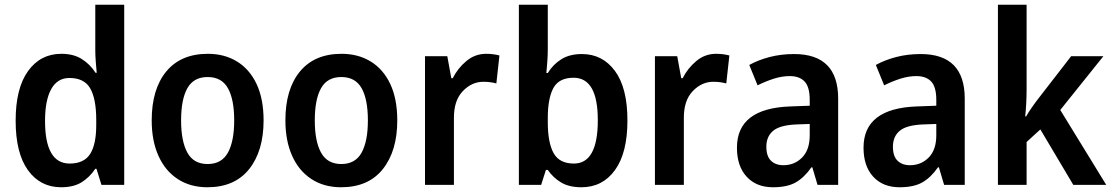

<svg xmlns="http://www.w3.org/2000/svg" viewBox="-20 -780 4691 810"><path d="M238 10Q150 10 98 -62Q46 -134 46 -271Q46 -408 98.5 -480.5Q151 -553 239 -553Q290 -553 325 -531Q360 -509 383 -473H388Q386 -493 384 -520Q382 -547 382 -567V-760H504V0H408L387 -68H382Q359 -33 325 -11.5Q291 10 238 10ZM274 -90Q334 -90 360 -130Q386 -170 386 -253V-274Q386 -362 361 -406.5Q336 -451 273 -451Q222 -451 196 -404Q170 -357 170 -270Q170 -90 274 -90Z M1092 -272Q1092 -143 1031 -66.5Q970 10 855 10Q783 10 730 -24.5Q677 -59 648.5 -122.5Q620 -186 620 -272Q620 -404 681.5 -478.5Q743 -553 857 -553Q927 -553 980 -520.5Q1033 -488 1062.5 -425.5Q1092 -363 1092 -272ZM744 -272Q744 -184 770.5 -136Q797 -88 856 -88Q915 -88 941.5 -136Q968 -184 968 -272Q968 -361 941.5 -408Q915 -455 856 -455Q797 -455 770.5 -408Q744 -361 744 -272Z M1656 -272Q1656 -143 1595 -66.5Q1534 10 1419 10Q1347 10 1294 -24.5Q1241 -59 1212.5 -122.5Q1184 -186 1184 -272Q1184 -404 1245.5 -478.5Q1307 -553 1421 -553Q1491 -553 1544 -520.5Q1597 -488 1626.5 -425.5Q1656 -363 1656 -272ZM1308 -272Q1308 -184 1334.5 -136Q1361 -88 1420 -88Q1479 -88 1505.5 -136Q1532 -184 1532 -272Q1532 -361 1505.5 -408Q1479 -455 1420 -455Q1361 -455 1334.5 -408Q1308 -361 1308 -272Z M2031 -553Q2061 -553 2087 -546L2074 -428Q2063 -431 2049.5 -433Q2036 -435 2019 -435Q1970 -435 1932 -395Q1894 -355 1895 -280V0H1773V-543H1867L1884 -450H1890Q1911 -492 1947.5 -522.5Q1984 -553 2031 -553Z M2291 -573Q2291 -547 2289 -520.5Q2287 -494 2285 -472H2291Q2313 -508 2348 -530Q2383 -552 2435 -552Q2522 -552 2574.5 -480.5Q2627 -409 2627 -272Q2627 -135 2574.5 -62.5Q2522 10 2433 10Q2381 10 2347.5 -10Q2314 -30 2291 -63H2283L2263 0H2169V-760H2291ZM2400 -452Q2338 -452 2314.5 -408.5Q2291 -365 2291 -282V-265Q2291 -178 2315.5 -134Q2340 -90 2401 -90Q2502 -90 2502 -273Q2502 -452 2400 -452Z M3001 -553Q3031 -553 3057 -546L3044 -428Q3033 -431 3019.5 -433Q3006 -435 2989 -435Q2940 -435 2902 -395Q2864 -355 2865 -280V0H2743V-543H2837L2854 -450H2860Q2881 -492 2917.5 -522.5Q2954 -553 3001 -553Z M3330 -552Q3516 -552 3516 -364V0H3429L3407 -74H3403Q3373 -31 3337 -10.5Q3301 10 3241 10Q3171 10 3130 -34.5Q3089 -79 3089 -157Q3089 -323 3314 -331L3396 -334V-359Q3396 -413 3374.5 -436Q3353 -459 3312 -459Q3279 -459 3244.5 -448Q3210 -437 3176 -420L3141 -506Q3179 -527 3227 -539.5Q3275 -552 3330 -552ZM3339 -255Q3270 -252 3241.5 -228Q3213 -204 3213 -161Q3213 -121 3232.5 -102Q3252 -83 3285 -83Q3332 -83 3364 -115.5Q3396 -148 3396 -209V-257Z M3864 -552Q4050 -552 4050 -364V0H3963L3941 -74H3937Q3907 -31 3871 -10.5Q3835 10 3775 10Q3705 10 3664 -34.5Q3623 -79 3623 -157Q3623 -323 3848 -331L3930 -334V-359Q3930 -413 3908.5 -436Q3887 -459 3846 -459Q3813 -459 3778.5 -448Q3744 -437 3710 -420L3675 -506Q3713 -527 3761 -539.5Q3809 -552 3864 -552ZM3873 -255Q3804 -252 3775.5 -228Q3747 -204 3747 -161Q3747 -121 3766.5 -102Q3786 -83 3819 -83Q3866 -83 3898 -115.5Q3930 -148 3930 -209V-257Z M4311 -404Q4311 -378 4309.5 -346.5Q4308 -315 4305 -289H4309Q4318 -305 4334 -328Q4350 -351 4362 -366L4499 -543H4635L4453 -316L4647 0H4508L4369 -234L4311 -181V0H4190V-760H4311Z"/></svg>

Font: Noto Sans Georgian SemiCondensed SemiBold
Style: Regular
Weight: 600
Width: 4
Designer: Monotype Design Team, Akaki Razmadze
Foundry: Google LLC
Version: Version 2.005; ttfautohint (v1.8.4.7-5d5b)